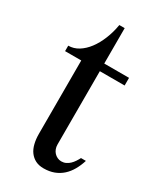

<svg xmlns="http://www.w3.org/2000/svg" viewBox="-165 -675 619 743"><g transform="rotate(30 145.0 -303.5)"><path d="M7.8 -424.8V-449.2Q31.7 -449.2 53 -462.4Q74.2 -475.6 91.3 -498.3Q108.4 -521 120.8 -551.5Q133.3 -582 139.2 -617.2H163.1V-459H273.9V-424.8H163.1V-97.2Q163.1 -86.9 166.5 -77.9Q169.9 -68.8 176 -62.3Q182.1 -55.7 190.4 -51.8Q198.7 -47.9 208 -47.9Q218.8 -47.9 228 -52.2Q237.3 -56.6 244.6 -63.7Q252 -70.8 257.8 -79.6Q263.7 -88.4 268.1 -97.2H290Q282.7 -73.7 271.5 -54Q260.3 -34.2 244.6 -20Q229 -5.9 208.5 2Q188 9.8 162.1 9.8Q141.1 9.8 125.7 2Q110.4 -5.9 100.1 -19.8Q89.8 -33.7 85 -53.5Q80.1 -73.2 80.1 -97.2V-424.8Z"/></g></svg>

Font: Tuladha Jejeg
Style: Regular
Weight: 400
Designer: R.S. Wihananto
Foundry: R.S. Wihananto
Version: Version 1.92